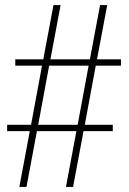

<svg xmlns="http://www.w3.org/2000/svg" viewBox="-20 -734 505 754"><path d="M56 0 97 -219H8V-244H102L145 -476H40V-501H150L190 -714H218L178 -501H333L373 -714H401L361 -501H455V-476H356L313 -244H423V-219H308L267 0H239L280 -219H125L84 0ZM130 -244H285L328 -476H173Z"/></svg>

Font: Noto Serif Khmer Condensed Thin
Style: Regular
Weight: 250
Width: 3
Designer: Danh Hong and the Monotype Design Team
Foundry: Monotype Imaging Inc.
Version: Version 2.004